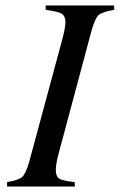

<svg xmlns="http://www.w3.org/2000/svg" viewBox="-20 -682 438 702"><path d="M5.9 0V-16.1Q48.3 -23.4 61.3 -35.2Q74.2 -46.9 86.9 -90.8L208 -539.1Q219.2 -582 219.2 -601.1Q219.2 -623.5 205.6 -631.8Q191.9 -640.1 147 -646V-662.1H397L397.9 -646Q353.5 -638.7 340.6 -627Q327.6 -615.2 314.9 -570.8L194.8 -122.1Q184.1 -83.5 184.1 -59.1Q184.1 -37.1 196.5 -29.1Q209 -21 252.9 -16.1L253.9 0Z"/></svg>

Font: Accordance
Style: Italic
Weight: 400
Italic angle: -11°
Version: Version 1.2 (build January 31, 2020) Miklal Software Solutio